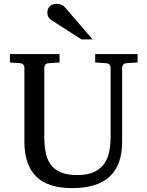

<svg xmlns="http://www.w3.org/2000/svg" viewBox="-20 -948 752 984"><path d="M627 -624Q616.2 -623 611.1 -616.2Q606 -609.4 606 -602.1V-222.2Q606 -160.6 589.4 -115.7Q572.8 -70.8 540.3 -41.5Q507.8 -12.2 459.7 2Q411.6 16.1 349.1 16.1Q225.1 16.1 165 -43.9Q105 -104 105 -222.2V-602.1Q105 -609.4 99.9 -616.2Q94.7 -623 84 -624L30.8 -627.9V-670.9H285.2V-627.9L228 -624Q217.3 -623 212.2 -616.2Q207 -609.4 207 -602.1V-248Q207 -204.1 213.9 -167.7Q220.7 -131.3 239.3 -105.5Q257.8 -79.6 290.8 -65.2Q323.7 -50.8 376 -50.8Q427.7 -50.8 460.9 -65.9Q494.1 -81.1 513.2 -107.7Q532.2 -134.3 539.6 -170.4Q546.9 -206.5 546.9 -248V-602.1Q546.9 -609.4 541.3 -616.2Q535.6 -623 524.9 -624L467.8 -627.9V-670.9H685.1V-627.9ZM397.5 -746.1 245.6 -843.3Q234.9 -850.1 228.8 -859.9Q222.7 -869.6 222.7 -883.3Q222.7 -891.1 225.1 -899.2Q227.5 -907.2 232.9 -913.6Q238.3 -919.9 247.1 -924.1Q255.9 -928.2 268.6 -928.2Q279.3 -928.2 286.6 -926.5Q293.9 -924.8 299.8 -921.4Q305.7 -918 310.5 -912.8Q315.4 -907.7 320.8 -901.4L454.6 -746.1Z"/></svg>

Font: Charis SIL Am
Style: Regular
Weight: 400
Foundry: SIL International
Version: Version 5.000